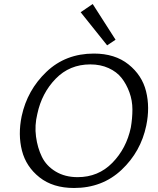

<svg xmlns="http://www.w3.org/2000/svg" viewBox="-20 -931 786 957"><path d="M514 -705 382 -870 442 -911 556 -733ZM349 6Q244 6 177 -47Q110 -100 89.5 -180Q69 -260 88 -352Q116 -482 211.5 -573Q307 -664 448 -664Q553 -664 620.5 -610Q688 -556 708 -476Q728 -396 709 -305Q682 -175 586 -84.5Q490 6 349 6ZM367 -48Q470 -48 540 -119.5Q610 -191 632 -295Q640 -341 640 -385.5Q640 -430 625 -471Q610 -512 586 -542.5Q562 -573 521.5 -591.5Q481 -610 430 -610Q327 -610 257.5 -538.5Q188 -467 166 -363Q152 -306 159.5 -250Q167 -194 189 -149Q211 -104 257.5 -76Q304 -48 367 -48Z"/></svg>

Font: EauTestInfant
Style: Italic
Weight: 400
Italic angle: -12°
Designer: Christian Thalmann (Catharsis Fonts)
Version: Version 0.001;PS 000.001;hotconv 1.0.88;makeotf.lib2.5.64775